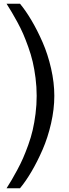

<svg xmlns="http://www.w3.org/2000/svg" viewBox="-20 -773 370 1025"><path d="M15.1 231.9Q31.7 205.6 42.7 187Q53.7 168.5 72 134.5Q90.3 100.6 103 71.5Q115.7 42.5 130.6 1.5Q145.5 -39.6 154.5 -78.6Q163.6 -117.7 169.7 -165.5Q175.8 -213.4 175.8 -261.2Q175.8 -309.1 169.7 -356.9Q163.6 -404.8 154.5 -443.4Q145.5 -481.9 130.6 -523.2Q115.7 -564.5 103.3 -593Q90.8 -621.6 72.3 -655.8Q53.7 -689.9 42.7 -708Q31.7 -726.1 15.1 -752.9H86.9Q117.7 -715.8 148.4 -663.8Q179.2 -611.8 207.3 -547.6Q235.4 -483.4 252.7 -407.7Q270 -332 270 -261.2Q270 -190.4 252.7 -114.5Q235.4 -38.6 207.3 25.9Q179.2 90.3 148.4 142.6Q117.7 194.8 86.9 231.9Z"/></svg>

Font: Standard
Style: Regular
Weight: 400
Designer: Bryce Wilner
Version: Version 2.000;PS 2.0;hotconv 16.6.51;makeotf.lib2.5.65220 DE